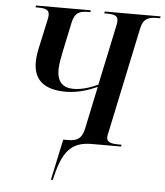

<svg xmlns="http://www.w3.org/2000/svg" viewBox="-60 -767 884 1030"><g transform="rotate(5 381.5 -252.0)"><path d="M253 210H263C297 56 343 0 455 0H612L614 -10H602C555 -10 534 -17 534 -43C534 -50 536 -61 540 -77L659 -640C671 -697 702 -704 748 -704H761L763 -714H462L460 -704H473C517 -704 534 -696 534 -671C534 -663 533 -651 529 -636L462 -320C423 -302 376 -286 331 -286C272 -286 242 -318 242 -382C242 -411 251 -455 256 -479L290 -640C302 -695 329 -704 374 -704H385L387 -714H92L90 -704H102C146 -704 164 -697 164 -668C164 -662 162 -648 158 -632L132 -513C124 -478 117 -444 117 -411C117 -312 179 -267 291 -267C359 -267 420 -290 460 -308L411 -76C398 -18 366 -10 323 -10H300Z"/></g></svg>

Font: Noto Serif Display SemiCondensed SemiBold
Style: Italic
Weight: 600
Width: 4
Italic angle: -12°
Designer: Monotype Design Team
Foundry: Monotype Imaging Inc.
Version: Version 2.009